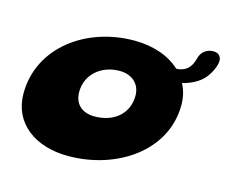

<svg xmlns="http://www.w3.org/2000/svg" viewBox="-99 -783 1142 969"><g transform="rotate(15 472.0 -298.0)"><path d="M330 53C584 53 816.5 -102.5 816.5 -343.5C816.5 -383.5 807.5 -419.5 790.5 -451.5C831.5 -461.5 870.5 -480.5 896.5 -507.5C920.5 -532 944.5 -579 944.5 -608.5C944.5 -629 932.5 -647.5 902.5 -647.5C873 -647.5 841 -630 832 -591.5C827.5 -574 821.5 -560 814 -549C798 -525.5 771 -514 744 -514H743.5C687.5 -566.5 603.5 -596.5 503.5 -596.5C253 -596.5 31.5 -436 31.5 -194C31.5 -40 156.5 53 330 53ZM407 -174.5C337.5 -174.5 301 -215 301 -274.5C301 -367.5 377.5 -429.5 471.5 -429.5C537 -429.5 580.5 -389.5 580.5 -329C580.5 -236 510 -174.5 407 -174.5Z"/></g></svg>

Font: Gluten
Style: Bold Italic
Weight: 700
Italic angle: -13°
Designer: Tyler Finck
Foundry: Etcetera Type Company
Version: Version 0.920